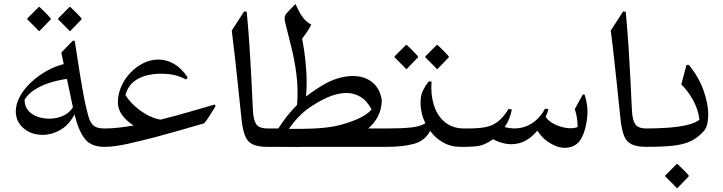

<svg xmlns="http://www.w3.org/2000/svg" viewBox="-20 -735 3618 961"><path d="M354 -531Q369 -431 381 -358Q393 -285 404 -229Q415 -178 424 -148Q433 -118 450 -105Q467 -92 502 -92Q522 -92 531.5 -78Q541 -64 541 -47Q541 -30 531.5 -15Q522 0 502 0Q437 0 405.5 -39Q374 -78 353 -162Q324 -108 281 -84Q238 -60 194 -60Q136 -60 97.5 -93.5Q59 -127 59 -177Q59 -215 80 -253Q101 -291 136 -323.5Q171 -356 213.5 -380Q256 -404 299 -414Q296 -428 293 -442.5Q290 -457 287 -472L344 -531ZM103 -236Q103 -203 121 -182Q139 -161 167.5 -151Q196 -141 228 -141Q262 -141 294 -154.5Q326 -168 345 -198Q342 -210 339.5 -223Q337 -236 334 -250Q330 -270 325 -292.5Q320 -315 315 -340Q276 -335 234.5 -322.5Q193 -310 158 -289Q123 -268 103 -236ZM328 -580Q327 -582 316 -593Q305 -604 292 -617Q279 -630 271 -638V-643L328 -700H332Q346 -687 361 -672Q376 -657 388 -643V-638L332 -580ZM174 -580Q173 -582 162 -593Q151 -604 138 -617Q125 -630 117 -638V-643L174 -700H178Q192 -687 207 -672Q222 -657 234 -643V-638L178 -580Z M1059 -204Q1042 -176 1028.5 -154.5Q1015 -133 1002 -118Q948 -102 888.5 -85Q829 -68 770 -52Q687 -30 618.5 -15Q550 0 505 0Q468 0 449.5 -14.5Q431 -29 431 -46Q431 -63 449.5 -77.5Q468 -92 505 -92Q537 -92 573 -96Q609 -100 649 -107Q615 -128 592.5 -157.5Q570 -187 570 -224Q570 -263 586.5 -301Q603 -339 631.5 -369.5Q660 -400 696.5 -418.5Q733 -437 773 -437Q814 -437 851.5 -415Q889 -393 919 -348L912 -337Q878 -354 850 -360Q822 -366 783 -366Q745 -366 708.5 -356Q672 -346 645 -322.5Q618 -299 608 -259Q624 -233 651 -207.5Q678 -182 712 -162.5Q746 -143 783 -136Q852 -153 922 -173.5Q992 -194 1055 -212Z M1318 0Q1271 0 1245 -12.5Q1219 -25 1207.5 -53Q1196 -81 1190 -128Q1187 -156 1182 -204Q1177 -252 1170.5 -313.5Q1164 -375 1156.5 -444Q1149 -513 1140 -582L1202 -678L1215 -676Q1224 -579 1229.5 -492.5Q1235 -406 1238.5 -336.5Q1242 -267 1244 -221Q1246 -175 1248 -159Q1254 -117 1270.5 -104.5Q1287 -92 1318 -92Q1338 -92 1348.5 -77.5Q1359 -63 1358 -46Q1358 -29 1348 -14.5Q1338 0 1318 0Z M1373 -92Q1396 -128 1419.5 -157Q1443 -186 1467 -210Q1473 -291 1463.5 -364Q1454 -437 1437.5 -502Q1421 -567 1407 -624Q1400 -652 1414 -668Q1428 -684 1459 -715Q1465 -702 1475 -681.5Q1485 -661 1500.5 -642Q1516 -623 1538 -612Q1525 -586 1513 -570Q1501 -554 1492 -541Q1496 -523 1502.5 -480.5Q1509 -438 1513 -379Q1517 -320 1512 -252Q1535 -270 1559 -286Q1583 -302 1608 -316Q1651 -340 1697 -349.5Q1743 -359 1783.5 -351Q1824 -343 1853 -314.5Q1882 -286 1891 -235Q1890 -189 1872 -153.5Q1854 -118 1823 -92H1918Q1935 -92 1946.5 -79Q1958 -66 1958 -46Q1958 -27 1946.5 -13.5Q1935 0 1918 0H1503Q1467 1 1430 0.5Q1393 0 1362 0H1315Q1287 0 1267.5 -13.5Q1248 -27 1248 -46Q1248 -66 1267.5 -79Q1287 -92 1315 -92ZM1426 -90Q1480 -89 1544.5 -91.5Q1609 -94 1660 -104Q1710 -115 1761 -135.5Q1812 -156 1840 -187Q1816 -232 1783 -251Q1750 -270 1713 -269.5Q1676 -269 1638 -255Q1587 -236 1530.5 -197.5Q1474 -159 1426 -90Z M2085 -222Q2085 -257 2096 -280Q2107 -303 2125 -327H2140Q2135 -263 2151.5 -209.5Q2168 -156 2206.5 -124Q2245 -92 2303 -92H2308Q2324 -92 2333 -79.5Q2342 -67 2342 -52V-42Q2342 -26 2333.5 -13Q2325 0 2308 0H2283Q2236 0 2197.5 -22Q2159 -44 2133 -80Q2107 -30 2051.5 -15Q1996 0 1918 0Q1883 0 1865.5 -14.5Q1848 -29 1848 -46Q1847 -63 1865 -77.5Q1883 -92 1918 -92Q1987 -92 2034 -96.5Q2081 -101 2109 -118Q2085 -168 2085 -222ZM2166 -390Q2165 -392 2154 -403Q2143 -414 2130 -427Q2117 -440 2109 -448V-453L2166 -510H2170Q2184 -497 2199 -482Q2214 -467 2226 -453V-448L2170 -390ZM2012 -390Q2011 -392 2000 -403Q1989 -414 1976 -427Q1963 -440 1955 -448V-453L2012 -510H2016Q2030 -497 2045 -482Q2060 -467 2072 -453V-448L2016 -390Z M2297 0Q2269 0 2250.5 -13.5Q2232 -27 2232 -46Q2232 -66 2250.5 -79Q2269 -92 2297 -92H2322Q2374 -92 2409 -98.5Q2444 -105 2471.5 -126Q2499 -147 2526 -190L2542 -187Q2537 -163 2528.5 -141Q2520 -119 2506 -99Q2550 -87 2591 -96Q2627 -104 2657.5 -128.5Q2688 -153 2708 -191L2725 -189Q2720 -169 2711 -150Q2726 -128 2755 -113.5Q2784 -99 2816 -94.5Q2848 -90 2871 -99Q2871 -122 2868 -143Q2865 -164 2857 -189L2897 -262H2906Q2920 -217 2920.5 -179Q2921 -141 2910 -96Q2902 -63 2886.5 -37Q2871 -11 2842 -1Q2804 12 2762.5 -4Q2721 -20 2690 -54Q2684 -61 2678.5 -68.5Q2673 -76 2669 -81Q2649 -56 2623 -38.5Q2597 -21 2568 -16Q2511 -5 2448 -38Q2425 -22 2405 -13.5Q2385 -5 2360 -2.5Q2335 0 2297 0Z M3215 0Q3168 0 3142 -12.5Q3116 -25 3104.5 -53Q3093 -81 3087 -128Q3084 -156 3079 -204Q3074 -252 3067.5 -313.5Q3061 -375 3053.5 -444Q3046 -513 3037 -582L3099 -678L3112 -676Q3121 -579 3126.5 -492.5Q3132 -406 3135.5 -336.5Q3139 -267 3141 -221Q3143 -175 3145 -159Q3151 -117 3167.5 -104.5Q3184 -92 3215 -92Q3235 -92 3245.5 -77.5Q3256 -63 3255 -46Q3255 -29 3245 -14.5Q3235 0 3215 0Z M3428 -410Q3478 -349 3501.5 -282Q3525 -215 3525 -162Q3525 -137 3520 -114.5Q3515 -92 3501 -77Q3471 -44 3435 -27.5Q3399 -11 3346.5 -5.5Q3294 0 3214 0Q3187 0 3166 -14.5Q3145 -29 3145 -45Q3144 -63 3165.5 -77.5Q3187 -92 3214 -92Q3266 -92 3319 -95.5Q3372 -99 3415.5 -108.5Q3459 -118 3481 -136Q3474 -190 3447 -237.5Q3420 -285 3390 -312L3416 -410ZM3367 206Q3366 204 3355 193Q3344 182 3331 169Q3318 156 3310 148V143L3367 86H3371Q3385 99 3400 114Q3415 129 3427 143V148L3371 206Z"/></svg>

Font: Bona Nova
Style: Regular
Weight: 400
Designer: Mateusz Machalski
Foundry: Capitalics
Version: Version 4.001; ttfautohint (v1.8.3)